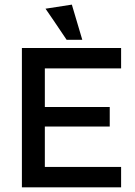

<svg xmlns="http://www.w3.org/2000/svg" viewBox="-20 -806 580 826"><path d="M452.1 -345.7Q381.8 -345.7 172.9 -345.7Q172.9 -387.7 172.9 -511.7Q254.9 -511.7 501 -511.7Q501 -534.2 501 -599.6Q394.5 -599.6 74.2 -599.6Q74.2 -562.5 74.2 -450.2Q74.2 -337.9 74.2 0Q180.7 0 501 0Q501 -22.5 501 -87.9Q418.9 -87.9 172.9 -87.9Q172.9 -131.8 172.9 -261.7Q243.2 -261.7 452.1 -261.7Q452.1 -283.2 452.1 -345.7ZM266.6 -634.8Q284.2 -634.8 334 -634.8Q322.3 -672.9 289.1 -786.1Q260.7 -782.2 175.8 -768.6Q199.2 -735.4 266.6 -634.8Z"/></svg>

Font: TextaAlt
Style: Bold
Weight: 400
Designer: Daniel Hernandez & Miguel Hernandez
Version: Version 1.005;com.myfonts.easy.latinotype.texta.alt-bold.wfk